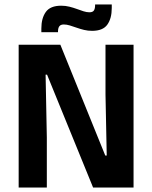

<svg xmlns="http://www.w3.org/2000/svg" viewBox="-20 -839 682 859"><path d="M250 -639 451 -143H457.5L452 -415.5V-639H577.5V0H396.5L190.5 -505H184L189.5 -224V0H63.5V-639ZM392 -701Q373.5 -701 356 -705.2Q338.5 -709.5 322.5 -715.2Q306.5 -721 292.2 -725.2Q278 -729.5 265.5 -729.5Q251.5 -729.5 245.5 -721.5Q239.5 -713.5 239.5 -698V-695H165V-711.5Q165 -757.5 185 -785.5Q205 -813.5 254 -813.5Q273 -813.5 290.8 -809Q308.5 -804.5 324 -798.8Q339.5 -793 353.8 -788.5Q368 -784 380 -784Q394.5 -784 400 -792Q405.5 -800 405.5 -816V-819H480V-803Q480 -756.5 460.2 -728.8Q440.5 -701 392 -701Z"/></svg>

Font: Anek Gujarati Medium SemiBold
Style: Regular
Weight: 600
Version: Version 1.003